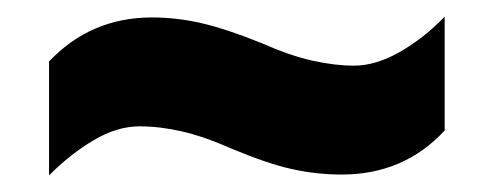

<svg xmlns="http://www.w3.org/2000/svg" viewBox="-20 -468 594 231"><path d="M259 -289Q225 -304 198.5 -310Q172 -316 148 -316Q121 -316 93 -299.5Q65 -283 39 -257V-394Q89 -447 163 -447Q193 -447 223 -440Q253 -433 295 -416Q329 -401 356 -395Q383 -389 406 -389Q432 -389 461 -405.5Q490 -422 515 -448V-311Q466 -258 391 -258Q361 -258 331.5 -264.5Q302 -271 259 -289Z"/></svg>

Font: Noto Sans Myanmar SemiCondensed Black
Style: Regular
Weight: 900
Width: 4
Designer: Monotype Design Team
Foundry: Monotype Imaging Inc.
Version: Version 2.107; ttfautohint (v1.8.4.7-5d5b)